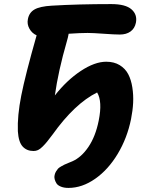

<svg xmlns="http://www.w3.org/2000/svg" viewBox="-20 -732 726 945"><path d="M316.9 192.9Q294.9 192.9 279.5 186.5Q264.2 180.2 258.1 170.7Q252 161.1 249 149.9Q246.1 138.7 249 128.9Q251 119.6 256.1 111.3Q261.2 103 265.6 98.1Q270 93.3 281.2 86.9Q292.5 80.6 296.9 78.4Q301.3 76.2 316.9 69.8Q332.5 63.5 335.9 62Q380.4 42.5 415.3 -9Q450.2 -60.5 465.8 -138.2Q484.9 -232.9 458 -276.9Q347.7 -222.2 238.8 -69.8Q220.7 -45.9 211.7 -34.7Q202.6 -23.4 189.9 -10.7Q177.2 2 167 6.6Q156.7 11.2 145 11.2Q111.8 11.2 91.6 -10.7Q71.3 -32.7 67.9 -85.9Q64.9 -161.6 84.7 -262Q104.5 -362.3 160.2 -558.1Q137.2 -568.4 124.8 -590.8Q112.3 -613.3 117.2 -637.2Q123 -669.9 149.7 -685.3Q176.3 -700.7 234.9 -704.1Q365.2 -711.9 527.8 -711.9Q597.7 -711.9 627.2 -686Q656.7 -660.2 648.9 -620.1Q643.1 -591.8 622.3 -576.9Q601.6 -562 569.8 -562Q543.9 -562 490.5 -565.9Q437 -569.8 411.1 -569.8Q375.5 -569.8 317.9 -565.9Q314.9 -547.9 309.1 -528.8Q266.6 -381.8 250 -262.2Q308.6 -336.9 377.4 -382.6Q446.3 -428.2 502.9 -428.2Q541.5 -428.2 569.1 -411.4Q596.7 -394.5 611.1 -366.9Q625.5 -339.4 631.3 -302Q637.2 -264.6 635.3 -226.1Q633.3 -187.5 625 -146Q606 -52.2 559.3 25.4Q512.7 103 448.5 147.9Q384.3 192.9 316.9 192.9Z"/></svg>

Font: Shantell Sans Normal
Style: Bold Italic
Weight: 700
Italic angle: -11.31°
Designer: Stephen Nixon, Anya Danilova, Shantell Martin
Foundry: Arrow Type
Version: Version 1.006;[559af2be0]